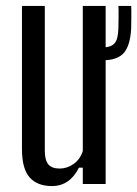

<svg xmlns="http://www.w3.org/2000/svg" viewBox="-20 -620 463 647"><path d="M155 7Q106 7 80 -22Q54 -51 54 -118V-600H131V-112Q131 -80 143 -66Q155 -52 181 -52Q206 -52 228 -67.5Q250 -83 259 -111V-600H336V0H259V-55H246Q215 7 155 7ZM327 -417Q314 -417 304 -419V-461Q316 -459 327 -460Q355 -461 366.5 -474.5Q378 -488 379 -525Q379 -535 379.5 -560Q380 -585 379 -600H422Q423 -586 422.5 -561Q422 -536 422 -524Q419 -467 397.5 -442Q376 -417 327 -417Z"/></svg>

Font: Big Shoulders Display Medium
Style: Regular
Weight: 500
Designer: Patric King
Foundry: XO Type Co
Version: Version 1.000; ttfautohint (v1.8.2)